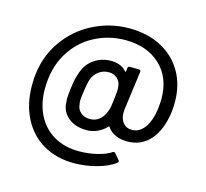

<svg xmlns="http://www.w3.org/2000/svg" viewBox="-104 -750 1031 961"><g transform="rotate(15 411.5 -269.0)"><path d="M767 -333Q767 -307 764 -280Q751 -185 705 -133Q659 -81 587 -81Q552 -81 525.5 -93Q499 -105 483 -128Q480 -133 477 -128Q458 -107 431 -95Q404 -83 376 -83Q320 -83 284.5 -110Q249 -137 243 -180Q241 -198 241 -208Q241 -231 246 -266Q252 -318 265 -351Q281 -398 319.5 -424Q358 -450 405 -450Q459 -450 486 -417Q488 -415 489.5 -416Q491 -417 491 -419L493 -436Q494 -445 503 -445H550Q555 -445 558 -441.5Q561 -438 560 -434L533 -233Q532 -227 532 -216Q532 -184 548.5 -163.5Q565 -143 594 -143Q632 -143 658.5 -178Q685 -213 694 -277Q698 -313 698 -329Q698 -441 629.5 -505Q561 -569 448 -569Q362 -569 287 -529Q212 -489 166.5 -412Q121 -335 121 -228Q121 -153 150.5 -94.5Q180 -36 235.5 -3.5Q291 29 366 29Q416 29 461.5 17.5Q507 6 531 -11Q534 -13 538 -13Q542 -13 545 -9L570 21Q572 23 572 27Q572 32 568 35Q533 61 475 77Q417 93 357 93Q266 93 197.5 53Q129 13 91.5 -60.5Q54 -134 54 -230Q54 -253 55 -265Q63 -376 120.5 -459Q178 -542 266 -586.5Q354 -631 452 -631Q546 -631 617 -594Q688 -557 727.5 -489.5Q767 -422 767 -333ZM455 -199Q462 -214 465 -234L471 -280Q474 -307 474 -318L473 -335Q471 -360 453.5 -376Q436 -392 409 -392Q381 -392 359 -376Q337 -360 327 -336Q319 -316 312 -264Q307 -235 307 -217Q307 -209 309 -199Q311 -173 329.5 -157Q348 -141 377 -141Q405 -141 425 -157Q445 -173 455 -199Z"/></g></svg>

Font: Amber EN Medium
Style: Regular
Weight: 500
Designer: Jeremy Tribby
Foundry: Tribby Type Co.
Version: Version 1.403 November 24, 2021